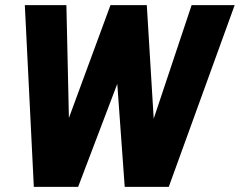

<svg xmlns="http://www.w3.org/2000/svg" viewBox="-20 -731 938 751"><path d="M176.8 -72.3 412.1 -710.9H491.7L532.2 -648.9L285.6 0H195.8ZM239.7 -710.9 254.4 -52.2 219.7 0H112.3L77.1 -710.9ZM515.6 -70.3 729.5 -710.9H897.9L640.1 0H537.1ZM554.2 -710.9 594.2 -52.7 560.5 0H467.8L419.9 -663.1L468.8 -710.9Z"/></svg>

Font: Roboto Black
Style: Italic
Weight: 900
Italic angle: -12°
Designer: Christian Robertson
Foundry: Google
Version: Version 3.0; 2020